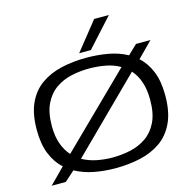

<svg xmlns="http://www.w3.org/2000/svg" viewBox="-130 -1065 1217 1209"><g transform="rotate(-15 478.0 -460.5)"><path d="M151 12H59L158 -88Q111 -130 85 -194.5Q59 -259 59 -351Q59 -455 91 -524.5Q123 -594 180.5 -634.5Q238 -675 314 -692.5Q390 -710 477 -710Q552 -710 620 -697.5Q688 -685 742 -655L803 -713H897L799 -614Q845 -573 871 -509Q897 -445 897 -353Q897 -246 864 -175.5Q831 -105 773 -64.5Q715 -24 639 -7Q563 10 477 10Q404 10 337.5 -3Q271 -16 216 -46ZM157 -350Q157 -282 175 -233Q193 -184 223 -151L677 -596Q634 -621 582 -630.5Q530 -640 477 -640Q418 -640 361 -627.5Q304 -615 258 -583Q212 -551 184.5 -494.5Q157 -438 157 -350ZM477 -60Q536 -60 593 -72.5Q650 -85 696.5 -117Q743 -149 770.5 -205.5Q798 -262 798 -350Q798 -419 780.5 -468.5Q763 -518 733 -551L281 -104Q324 -80 374.5 -70Q425 -60 477 -60ZM442 -749 589 -933H685L518 -749Z"/></g></svg>

Font: Georama Extended
Style: Regular
Weight: 400
Width: 7
Designer: Jean-Baptiste Levee
Foundry: Production Type
Version: Version 1.000